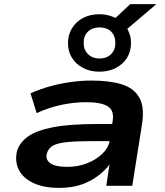

<svg xmlns="http://www.w3.org/2000/svg" viewBox="-20 -902 800 932"><path d="M268 10Q190 10 140 -14.5Q90 -39 70.5 -79.5Q51 -120 63 -171Q77 -212 117.5 -240.5Q158 -269 238 -284.5Q318 -300 448 -300H550L538 -217H432Q355 -217 308 -212.5Q261 -208 238 -195.5Q215 -183 208 -158Q199 -129 223 -110.5Q247 -92 307 -92Q357 -92 401.5 -109Q446 -126 477 -156Q508 -186 513 -222L527 -316Q535 -367 502 -386.5Q469 -406 398 -406Q342 -406 280.5 -393.5Q219 -381 158 -353L128 -449Q175 -470 224.5 -483.5Q274 -497 325 -504Q376 -511 424 -511Q511 -511 570 -493Q629 -475 655.5 -429.5Q682 -384 670 -303L622 0H496L512 -107H514Q492 -76 456.5 -49Q421 -22 375 -6Q329 10 268 10ZM463 -554Q418 -554 383.5 -572Q349 -590 329.5 -621Q310 -652 310 -693Q310 -733 329.5 -765Q349 -797 383.5 -815Q418 -833 463 -833Q485 -833 504.5 -828Q524 -823 541 -815L612 -882H739L598 -762Q606 -747 611 -730.5Q616 -714 616 -693Q616 -652 596.5 -621Q577 -590 542 -572Q507 -554 463 -554ZM463 -618Q498 -618 519 -639Q540 -660 540 -693Q540 -729 519 -749Q498 -769 463 -769Q429 -769 407.5 -749Q386 -729 386 -693Q386 -660 407.5 -639Q429 -618 463 -618Z"/></svg>

Font: Nunito Sans 7pt Expanded
Style: Bold Italic
Weight: 700
Width: 7
Italic angle: -9°
Designer: Vernon Adams
Foundry: Vernon Adams
Version: Version 3.101;gftools[0.9.27]